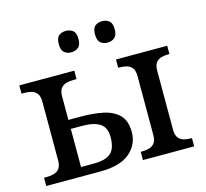

<svg xmlns="http://www.w3.org/2000/svg" viewBox="-106 -866 1059 988"><g transform="rotate(-15 423.0 -372.5)"><path d="M519 -631Q496 -631 481 -643.5Q466 -656 466 -688Q466 -721 481 -733Q496 -745 519 -745Q540 -745 555.5 -733Q571 -721 571 -688Q571 -656 555.5 -643.5Q540 -631 519 -631ZM325 -631Q303 -631 288 -643.5Q273 -656 273 -688Q273 -721 288 -733Q303 -745 325 -745Q347 -745 362.5 -733Q378 -721 378 -688Q378 -656 362.5 -643.5Q347 -631 325 -631ZM22 0V-44H34Q57 -44 75 -49Q93 -54 104 -68.5Q115 -83 115 -111V-424Q115 -453 104 -467.5Q93 -482 75 -487Q57 -492 34 -492H22V-536H315V-491H302Q280 -491 261.5 -486.5Q243 -482 231.5 -467.5Q220 -453 220 -424V-299H288Q350 -299 402.5 -288.5Q455 -278 487 -247Q519 -216 519 -154Q519 -88 467.5 -44Q416 0 309 0ZM288 -48Q352 -48 379.5 -73Q407 -98 407 -158Q407 -209 375 -230Q343 -251 283 -251H220V-48ZM537 0V-44H542Q562 -44 580.5 -48.5Q599 -53 610.5 -67.5Q622 -82 622 -111V-424Q622 -454 610.5 -468.5Q599 -483 580.5 -487.5Q562 -492 542 -492H537V-536H810V-492H806Q785 -492 767.5 -487.5Q750 -483 738.5 -469Q727 -455 727 -425V-111Q727 -82 738.5 -67.5Q750 -53 767.5 -48.5Q785 -44 806 -44H810V0Z"/></g></svg>

Font: ET Text
Style: Regular
Weight: 470
Designer: Monotype Design Team
Foundry: Monotype Imaging Inc.
Version: Version 2.009